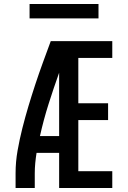

<svg xmlns="http://www.w3.org/2000/svg" viewBox="-20 -941 640 961"><path d="M58 0V-74Q58 -131 68 -187.5Q78 -244 92 -299.5Q106 -355 122.5 -410Q139 -465 157 -519.5Q175 -574 194.5 -627.5Q214 -681 234 -735H542V-651H372V-424H521V-340H372V-84H542V0H276V-176H163Q159 -151 156.5 -125Q154 -99 154 -73V0ZM180 -260H276V-577Q248 -499 223 -420Q198 -341 180 -260ZM128 -849V-921H473V-849Z"/></svg>

Font: Iosevka Fixed Curly Md Ex
Style: Regular
Weight: 500
Width: 7
Monospace: yes
Designer: Belleve Invis
Foundry: Belleve Invis
Version: Version 30.1.2